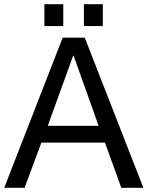

<svg xmlns="http://www.w3.org/2000/svg" viewBox="-26 -893 702 913"><path d="M377 -713.9 655.8 0H550.8L473.1 -214.8H170.9L90.8 0H-5.9L272 -713.9ZM442.9 -294.9 324.2 -627.9H321.8L201.2 -294.9ZM462.9 -873V-769H373V-873ZM274.9 -873V-769H185.1V-873Z"/></svg>

Font: XB Khoramshahr
Style: Regular
Weight: 400
Designer: Behnam
Foundry: Irmug
Version: Version 8.005 2009